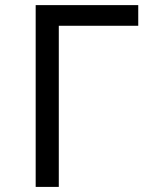

<svg xmlns="http://www.w3.org/2000/svg" viewBox="-20 -734 640 754"><path d="M522.9 -713.9V-632.8H210.9V0H120.1V-713.9Z"/></svg>

Font: Noto Mono
Style: Regular
Weight: 400
Designer: Monotype Design Team
Foundry: Monotype Imaging Inc.
Version: Version 1.00